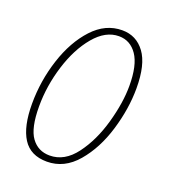

<svg xmlns="http://www.w3.org/2000/svg" viewBox="-108 -625 629 715"><g transform="rotate(20 206.0 -268.0)"><path d="M33 -174Q33 -265 61 -351Q89 -437 139.5 -491.5Q190 -546 256 -546Q312 -546 345.5 -500.5Q379 -455 379 -361Q379 -280 353 -193.5Q327 -107 277 -48.5Q227 10 158 10Q93 10 63 -37Q33 -84 33 -174ZM351 -360Q351 -442 324 -481.5Q297 -521 252 -521Q199 -521 155 -468.5Q111 -416 86 -335.5Q61 -255 61 -174Q61 -88 87.5 -51.5Q114 -15 160 -15Q219 -15 262 -72.5Q305 -130 328 -211.5Q351 -293 351 -360Z"/></g></svg>

Font: Noto Serif CondThin
Style: Italic
Weight: 250
Width: 3
Italic angle: -12°
Designer: Monotype Design Team
Foundry: Monotype Imaging Inc.
Version: Version 1.001